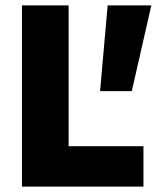

<svg xmlns="http://www.w3.org/2000/svg" viewBox="-20 -688 584 708"><path d="M61 0V-668H233V-149H509V0ZM349 -352 377 -668H538L466 -352Z"/></svg>

Font: Gantari ExtraBold
Style: Regular
Weight: 800
Version: Version 1.000